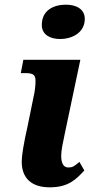

<svg xmlns="http://www.w3.org/2000/svg" viewBox="-20 -792 393 822"><path d="M237 -625C290 -625 343 -653 343 -711C343 -754 305 -772 262 -772C211 -772 159 -749 159 -685C159 -644 194 -625 237 -625ZM193 10C275 10 307 -26 341 -62L320 -99C297 -79 290 -75 272 -75C250 -75 242 -97 242 -125C242 -148 249 -180 257 -218L324 -536H80L69 -479H88C123 -479 132 -471 132 -446C132 -427 130 -403 123 -374L99 -256C81 -176 73 -126 73 -100C73 -31 113 10 193 10Z"/></svg>

Font: Noto Serif SemiCondensed Extra
Style: Italic
Weight: 800
Width: 4
Italic angle: -12°
Designer: Monotype Design Team
Foundry: Monotype Imaging Inc.
Version: Version 1.901